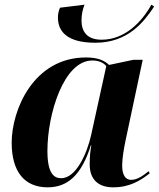

<svg xmlns="http://www.w3.org/2000/svg" viewBox="-20 -792 682 822"><path d="M388 -609C528 -609 596 -698 640 -764L628 -772C588 -699 515 -622 415 -622C361 -622 329 -648 329 -705C329 -729 334 -753 342 -772L237 -759C231 -746 228 -732 228 -717C228 -659 265 -609 388 -609ZM184 10C270 10 329 -43 369 -170H371C367 -148 364 -125 364 -88C364 -21 404 10 464 10C536 10 581 -19 621 -50L616 -59C594 -41 569 -22 541 -22C518 -22 503 -42 503 -83C503 -115 511 -158 517 -188L591 -536H551L447 -514C427 -533 399 -546 348 -546C124 -546 30 -322 30 -181C30 -58 84 10 184 10ZM242 -29C210 -29 183 -51 183 -146C183 -304 253 -533 375 -533C402 -533 423 -524 435 -509L370 -213C352 -133 305 -29 242 -29Z"/></svg>

Font: Noto Serif Display
Style: Bold Italic
Weight: 700
Italic angle: -12°
Designer: Monotype Design Team
Foundry: Monotype Imaging Inc.
Version: Version 2.009